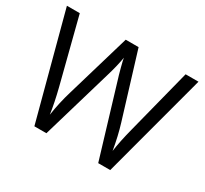

<svg xmlns="http://www.w3.org/2000/svg" viewBox="-144 -925 1214 1136"><g transform="rotate(30 463.0 -357.0)"><path d="M721.2 0H639.2L495.1 -478Q484.9 -509.8 472.2 -558.1Q459.5 -606.4 459 -616.2Q448.2 -551.8 424.8 -475.1L285.2 0H203.1L13.2 -713.9H101.1L213.9 -272.9Q237.3 -180.2 248 -105Q261.2 -194.3 287.1 -279.8L415 -713.9H502.9L637.2 -275.9Q660.6 -200.2 676.8 -105Q686 -174.3 711.9 -273.9L824.2 -713.9H912.1Z"/></g></svg>

Font: f01333215
Style: Regular
Weight: 400
Foundry: Ascender Corporation
Version: Version 1.10